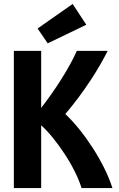

<svg xmlns="http://www.w3.org/2000/svg" viewBox="-20 -950 600 970"><path d="M50 0V-693H188V-405Q213 -437 239.5 -474.5Q266 -512 290.5 -551Q315 -590 335 -626.5Q355 -663 368 -693H524Q509 -663 487 -624.5Q465 -586 437 -543.5Q409 -501 377 -458Q345 -415 310 -374Q345 -341 380.5 -297Q416 -253 448 -203.5Q480 -154 506 -102Q532 -50 548 0H392Q380 -39 357.5 -84Q335 -129 306 -173Q277 -217 246.5 -254.5Q216 -292 188 -317V0ZM221 -731 170 -806 347 -930 416 -825Z"/></svg>

Font: Ubuntu Sans Mono
Style: Regular
Weight: 400
Monospace: yes
Designer: Dalton Maag Ltd
Foundry: Dalton Maag Ltd
Version: Version 1.006